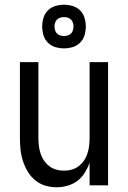

<svg xmlns="http://www.w3.org/2000/svg" viewBox="-20 -782 540 810"><path d="M219 8Q194 8 170.5 1Q147 -6 128 -22Q109 -38 96.5 -59Q84 -80 76.5 -103.5Q69 -127 66.5 -151.5Q64 -176 64 -200V-520H142V-200Q142 -183 144 -166.5Q146 -150 151 -134.5Q156 -119 165.5 -105Q175 -91 188 -81Q201 -71 217 -66.5Q233 -62 250 -62Q267 -62 283 -66.5Q299 -71 312 -81Q325 -91 334.5 -105Q344 -119 349 -134.5Q354 -150 356 -166.5Q358 -183 358 -200V-520H436V0H358V-95Q350 -73 337.5 -53Q325 -33 306.5 -19Q288 -5 265 1.5Q242 8 219 8ZM250 -578Q231 -578 213 -583.5Q195 -589 182 -602Q169 -615 163.5 -633Q158 -651 158 -670Q158 -689 163.5 -707Q169 -725 182 -738Q195 -751 213 -756.5Q231 -762 250 -762Q269 -762 287 -756.5Q305 -751 318 -738Q331 -725 336.5 -707Q342 -689 342 -670Q342 -651 336.5 -633Q331 -615 318 -602Q305 -589 287 -583.5Q269 -578 250 -578ZM250 -630Q258 -630 266 -632.5Q274 -635 279.5 -640.5Q285 -646 287.5 -654Q290 -662 290 -670Q290 -678 287.5 -686Q285 -694 279.5 -699.5Q274 -705 266 -707.5Q258 -710 250 -710Q242 -710 234 -707.5Q226 -705 220.5 -699.5Q215 -694 212.5 -686Q210 -678 210 -670Q210 -662 212.5 -654Q215 -646 220.5 -640.5Q226 -635 234 -632.5Q242 -630 250 -630Z"/></svg>

Font: Iosevka srxl
Style: Regular
Weight: 400
Monospace: yes
Designer: Belleve Invis
Foundry: Belleve Invis
Version: Version 33.0.1; ttfautohint (v1.8.3)